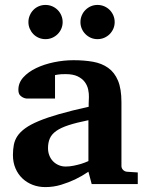

<svg xmlns="http://www.w3.org/2000/svg" viewBox="-20 -743 593 775"><path d="M350.1 0 336.9 -49.8Q311 -32.2 282.7 -18.6Q257.8 -6.8 227.1 2.7Q196.3 12.2 163.1 12.2Q135.7 12.2 112.1 3.2Q88.4 -5.9 70.6 -22.7Q52.7 -39.6 42.5 -63.5Q32.2 -87.4 32.2 -117.2Q32.2 -139.6 35.9 -158.7Q39.6 -177.7 50.5 -194.1Q61.5 -210.4 82 -225.3Q102.5 -240.2 136.5 -254.4Q170.4 -268.6 219.7 -282.7Q269 -296.9 337.9 -312V-324.2Q337.9 -331.5 338.4 -337.4Q338.4 -344.2 338.9 -351.1Q339.4 -365.2 335.9 -381.6Q332.5 -397.9 322.3 -411.9Q312 -425.8 293.5 -434.8Q274.9 -443.8 245.1 -443.8Q234.9 -443.8 226.8 -443.4Q218.8 -442.9 213.4 -441.9Q207 -440.9 202.1 -439.9V-345.2H99.1Q86.4 -344.2 76.7 -347.7Q68.4 -350.6 61.3 -357.9Q54.2 -365.2 54.2 -380.9Q54.2 -408.7 74 -430.7Q93.8 -452.6 125.7 -468Q157.7 -483.4 197.5 -491.7Q237.3 -500 276.9 -500Q319.8 -500 355.5 -493.7Q391.1 -487.3 416.7 -469Q442.4 -450.7 456.3 -417.5Q470.2 -384.3 470.2 -330.1V-73.2Q470.2 -64 476.6 -57.4Q482.9 -50.8 492.2 -49.8L536.1 -46.9V0ZM336.9 -257.8Q288.6 -248 257.1 -237.8Q225.6 -227.5 207 -214.4Q188.5 -201.2 181.2 -184.3Q173.8 -167.5 173.8 -145Q173.8 -129.4 179 -116Q184.1 -102.5 193.6 -92.5Q203.1 -82.5 216.3 -76.7Q229.5 -70.8 245.1 -70.8Q261.2 -70.8 277.6 -74.2Q293.9 -77.6 307.1 -81.5Q322.8 -86.4 336.9 -92.8ZM232.9 -653.8Q232.9 -639.6 227.5 -627.2Q222.2 -614.7 212.6 -605.2Q203.1 -595.7 190.4 -590.3Q177.7 -585 163.6 -585Q149.4 -585 136.7 -590.3Q124 -595.7 114.7 -605.2Q105.5 -614.7 100.1 -627.2Q94.7 -639.6 94.7 -653.8Q94.7 -668 100.1 -680.7Q105.5 -693.4 114.7 -702.9Q124 -712.4 136.7 -717.8Q149.4 -723.1 163.6 -723.1Q177.7 -723.1 190.4 -717.8Q203.1 -712.4 212.6 -702.9Q222.2 -693.4 227.5 -680.7Q232.9 -668 232.9 -653.8ZM442.9 -653.8Q442.9 -639.6 437.5 -627.2Q432.1 -614.7 422.6 -605.2Q413.1 -595.7 400.4 -590.3Q387.7 -585 373.5 -585Q359.4 -585 346.9 -590.3Q334.5 -595.7 325 -605.2Q315.4 -614.7 310.1 -627.2Q304.7 -639.6 304.7 -653.8Q304.7 -668 310.1 -680.7Q315.4 -693.4 325 -702.9Q334.5 -712.4 346.9 -717.8Q359.4 -723.1 373.5 -723.1Q387.7 -723.1 400.4 -717.8Q413.1 -712.4 422.6 -702.9Q432.1 -693.4 437.5 -680.7Q442.9 -668 442.9 -653.8Z"/></svg>

Font: Charis SIL APac
Style: Bold
Weight: 700
Foundry: SIL International
Version: Version 5.000